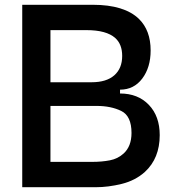

<svg xmlns="http://www.w3.org/2000/svg" viewBox="-20 -783 734 803"><path d="M73 0V-763H368Q500 -763 561 -704Q610 -656 610 -572Q610 -501 575 -454.5Q540 -408 482 -408V-392Q557 -392 602.5 -344.5Q648 -297 648 -218Q648 -121 586 -64Q546 -28 489.5 -14Q433 0 380 0ZM363 -439Q425 -439 458 -468Q491 -497 491 -549Q491 -598 462 -624Q425 -657 342 -657H191V-439ZM366 -106Q406 -106 439.5 -112.5Q473 -119 497 -141Q530 -171 530 -227Q530 -298 487 -319Q444 -340 384 -340H191V-106Z"/></svg>

Font: Open Sauce Sans Medium
Style: Regular
Weight: 500
Designer: Alfredo Marco Pradil
Foundry: Creative Sauce Fz LLC
Version: Version 1.477